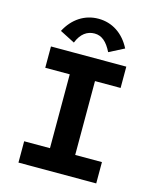

<svg xmlns="http://www.w3.org/2000/svg" viewBox="-122 -908 806 992"><g transform="rotate(15 281.5 -412.5)"><path d="M189 -673C209 -724 242 -746 281 -746C320 -746 348 -721 373 -671L453 -712C416 -785 354 -825 281 -825C208 -825 146 -785 109 -714ZM73 0H489V-114H346V-509H483V-623H80V-509H211V-114H73Z"/></g></svg>

Font: Inconsolata SemiExpanded Black
Style: Regular
Weight: 900
Width: 6
Monospace: yes
Designer: Raph Levien, Cyreal, Brenton Simpson
Foundry: Raph Levien, Cyreal, Google
Version: Version 3.100